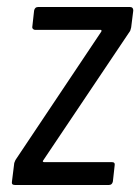

<svg xmlns="http://www.w3.org/2000/svg" viewBox="-20 -526 399 546"><path d="M14 -10 20 -58Q20 -63 24 -71L268 -436Q269 -438 268.5 -439.5Q268 -441 267 -441H80Q76 -441 73.5 -444Q71 -447 72 -451L77 -496Q79 -506 88 -506H350Q359 -506 359 -496L353 -448Q351 -438 348 -435L103 -70Q101 -68 102 -66.5Q103 -65 105 -65H298Q308 -65 306 -55L301 -10Q299 0 290 0H22Q12 0 14 -10Z"/></svg>

Font: Barlow Condensed
Style: Italic
Weight: 400
Width: 3
Italic angle: -7°
Designer: Jeremy Tribby
Foundry: Tribby Type
Version: Version 1.408